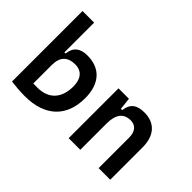

<svg xmlns="http://www.w3.org/2000/svg" viewBox="-119 -1066 1410 1410"><g transform="rotate(45 586.0 -361.0)"><path d="M218.3 9.8C424.3 9.8 541.5 -100.6 541.5 -293C541.5 -442.4 465.3 -527.3 332 -527.3C255.9 -527.3 214.8 -493.2 207.5 -423.8H195.3V-732.4H74.7V0C123 5.9 169.4 9.8 218.3 9.8ZM195.3 -291C195.3 -376 235.4 -417.5 314.9 -417.5C381.8 -417.5 419.4 -372.6 419.4 -293C419.4 -170.4 354 -100.1 238.8 -100.1C224.6 -100.1 210 -100.1 195.3 -100.6Z M974.1 0H1094.7V-336.9C1094.7 -458 1032.2 -527.3 922.9 -527.3C841.8 -527.3 803.7 -493.2 795.4 -423.8H781.7L771.5 -517.6H663.1V0H783.7V-271.5C783.7 -367.7 820.3 -415 892.6 -415C944.3 -415 974.1 -379.9 974.1 -317.4Z"/></g></svg>

Font: Cascadia Mono SemiBold
Style: Regular
Weight: 600
Monospace: yes
Designer: Aaron Bell
Foundry: Saja Typeworks
Version: Version 2404.023